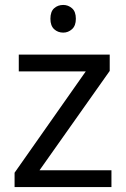

<svg xmlns="http://www.w3.org/2000/svg" viewBox="-20 -757 510 777"><path d="M431 0H39V-58L327 -468H56V-536H424V-470L140 -68H431ZM236 -737Q256 -737 271.5 -723.5Q287 -710 287 -681Q287 -653 271.5 -639Q256 -625 236 -625Q214 -625 199 -639Q184 -653 184 -681Q184 -710 199 -723.5Q214 -737 236 -737Z"/></svg>

Font: Noto Sans Living
Style: Regular
Weight: 400
Designer: Monotype Design Team
Foundry: Monotype Imaging Inc.
Version: Version 2.013; ttfautohint (v1.8.4.7-5d5b)